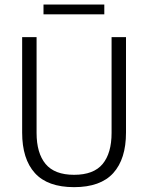

<svg xmlns="http://www.w3.org/2000/svg" viewBox="-20 -800 642 832"><path d="M301 11Q186.5 11 131.2 -50Q76 -111 76 -225.5V-639H138.5V-224Q138.5 -136.5 177.5 -89.5Q216.5 -42.5 301 -42.5Q386 -42.5 424.8 -89.5Q463.5 -136.5 463.5 -224V-639H526V-225.5Q526 -111 470.8 -50Q415.5 11 301 11ZM168.5 -738V-780.5H432V-738Z"/></svg>

Font: Anek Latin Light
Style: Regular
Weight: 300
Designer: Yesha Goshar
Foundry: Ek Type
Version: Version 1.003